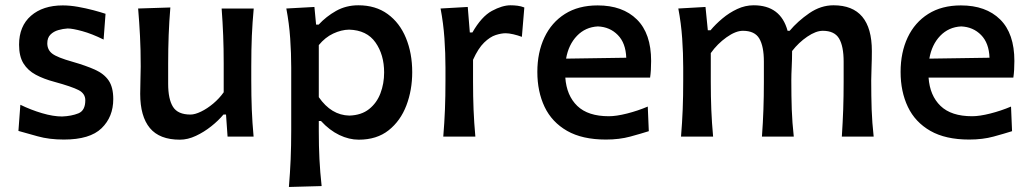

<svg xmlns="http://www.w3.org/2000/svg" viewBox="-20 -530 3997 745"><path d="M228 11.5Q171 11.5 126.5 -1Q82 -13.5 51.5 -22L59 -123.5Q100 -103.5 143.2 -90.8Q186.5 -78 221 -78Q257.5 -79.5 284.2 -90.2Q311 -101 311 -141Q311 -167 284.8 -180.5Q258.5 -194 191 -212.5Q149.5 -223.5 118.8 -240Q88 -256.5 71 -284Q54 -311.5 54 -356.5Q54 -428.5 100.2 -468.8Q146.5 -509 223.5 -509Q251.5 -509 282.5 -503.5Q313.5 -498 341.8 -490.5Q370 -483 389.5 -476.5L382 -376.5Q336.5 -399 299 -409.2Q261.5 -419.5 242.5 -419.5Q224.5 -418.5 206.2 -413.2Q188 -408 175.8 -395.8Q163.5 -383.5 163.5 -362Q163.5 -336.5 182.8 -321.8Q202 -307 262.5 -290Q313 -275.5 348.2 -259.8Q383.5 -244 401.5 -217.8Q419.5 -191.5 419.5 -145.5Q419.5 -76.5 374.2 -32.5Q329 11.5 228 11.5Z M678 12Q599 12 561.5 -33.2Q524 -78.5 524 -166Q524 -198.5 525 -222.8Q526 -247 526 -272Q526 -338.5 523.2 -390.8Q520.5 -443 516 -497L641 -501Q636.5 -446.5 634.5 -394Q632.5 -341.5 632.5 -284V-205Q632.5 -145.5 651.2 -115.5Q670 -85.5 719 -85.5Q736.5 -85.5 760.2 -97Q784 -108.5 807.5 -128.2Q831 -148 848 -172V-284Q848 -341.5 846 -392.2Q844 -443 840 -497H964.5Q959.5 -443 957.2 -390.8Q955 -338.5 955 -272V-218Q955 -156 957 -105.2Q959 -54.5 964 0H863L857 -85.5H847Q827.5 -62 799.5 -39.8Q771.5 -17.5 740 -2.8Q708.5 12 678 12Z M1101 195.5Q1105.5 141 1107.8 88.5Q1110 36 1110 -26V-268Q1110 -323.5 1106 -381.2Q1102 -439 1091 -497L1200 -503L1206.5 -434.5H1216.5Q1245.5 -466 1284.2 -487.8Q1323 -509.5 1370.5 -509.5Q1437.5 -509.5 1484.2 -475.5Q1531 -441.5 1555.2 -382.5Q1579.5 -323.5 1579.5 -250Q1579.5 -180.5 1556.8 -120.8Q1534 -61 1488 -24.5Q1442 12 1372 12Q1334.5 12 1296.5 -6.2Q1258.5 -24.5 1225.5 -60.5H1217V-20.5Q1217 37 1219.5 87.2Q1222 137.5 1228 192ZM1335.5 -81.5Q1382.5 -83 1412.2 -106.8Q1442 -130.5 1456.2 -168Q1470.5 -205.5 1470.5 -249Q1470.5 -317.5 1437 -365.2Q1403.5 -413 1334.5 -415Q1304.5 -414.5 1273 -399.8Q1241.5 -385 1217 -355V-153Q1265.5 -83 1335.5 -81.5Z M1700 0Q1704.5 -54.5 1706.5 -105.2Q1708.5 -156 1708.5 -218V-268Q1708.5 -323.5 1704.5 -381.2Q1700.5 -439 1689.5 -497L1795 -503L1803 -404H1813Q1848.5 -466 1888.8 -487.8Q1929 -509.5 1961 -509.5Q1974 -509.5 1988 -507.8Q2002 -506 2014.5 -501L2005 -387Q1989 -393 1971.8 -397Q1954.5 -401 1942 -401Q1925 -401 1903.2 -394Q1881.5 -387 1858.5 -364.8Q1835.5 -342.5 1815.5 -298V-212.5Q1815.5 -155 1817.5 -104.8Q1819.5 -54.5 1824.5 0Z M2331 11.5Q2239.5 11.5 2180.5 -22.2Q2121.5 -56 2093.2 -115.2Q2065 -174.5 2065 -251Q2065 -326.5 2092.5 -384.8Q2120 -443 2172.2 -476Q2224.5 -509 2299 -509Q2396 -509 2451.2 -454.5Q2506.5 -400 2506.5 -293.5Q2506.5 -255.5 2502.5 -229H2173.5Q2178.5 -159 2220 -119Q2261.5 -79 2342.5 -79Q2371.5 -79 2413 -89.5Q2454.5 -100 2493.5 -116.5L2497.5 -21Q2467.5 -11.5 2425.5 0Q2383.5 11.5 2331 11.5ZM2300 -427.5Q2251.5 -425 2218.8 -391Q2186 -357 2176.5 -302.5L2410 -306Q2408 -363 2377.2 -394.2Q2346.5 -425.5 2300 -427.5Z M2622.5 0Q2627 -54.5 2629 -105.2Q2631 -156 2631 -218V-268Q2631 -323.5 2627 -381.2Q2623 -439 2612 -497L2717.5 -503L2726.5 -412.5H2737Q2756.5 -436 2783 -458.2Q2809.5 -480.5 2840.5 -495Q2871.5 -509.5 2904.5 -509.5Q3009 -509.5 3036 -410.5H3044Q3075.5 -448 3120.2 -478.8Q3165 -509.5 3214 -509.5Q3363 -509.5 3363 -332Q3363 -299.5 3361.8 -270.2Q3360.5 -241 3360.5 -218Q3360.5 -156 3362.2 -105.2Q3364 -54.5 3370 0H3246.5Q3250 -54.5 3251.8 -104.8Q3253.5 -155 3253.5 -212.5V-291Q3253.5 -350.5 3235.8 -380.5Q3218 -410.5 3172.5 -410.5Q3146 -410.5 3112.5 -387.8Q3079 -365 3053.5 -332Q3053.5 -300 3052 -270.5Q3050.5 -241 3050.5 -218Q3050.5 -156 3052.2 -105.2Q3054 -54.5 3060 0H2936.5Q2940.5 -54.5 2942.2 -104.8Q2944 -155 2944 -212.5V-291Q2944 -350.5 2926.2 -380.5Q2908.5 -410.5 2862.5 -410.5Q2834.5 -410.5 2799 -385.2Q2763.5 -360 2738 -324V-212.5Q2738 -155 2740 -104.8Q2742 -54.5 2747 0Z M3740.5 11.5Q3649 11.5 3590 -22.2Q3531 -56 3502.8 -115.2Q3474.5 -174.5 3474.5 -251Q3474.5 -326.5 3502 -384.8Q3529.5 -443 3581.8 -476Q3634 -509 3708.5 -509Q3805.5 -509 3860.8 -454.5Q3916 -400 3916 -293.5Q3916 -255.5 3912 -229H3583Q3588 -159 3629.5 -119Q3671 -79 3752 -79Q3781 -79 3822.5 -89.5Q3864 -100 3903 -116.5L3907 -21Q3877 -11.5 3835 0Q3793 11.5 3740.5 11.5ZM3709.5 -427.5Q3661 -425 3628.2 -391Q3595.5 -357 3586 -302.5L3819.5 -306Q3817.5 -363 3786.8 -394.2Q3756 -425.5 3709.5 -427.5Z"/></svg>

Font: Commissioner Flair Medium
Style: Regular
Weight: 500
Designer: Kostas Bartsokas
Foundry: Kostas Bartsokas
Version: Version 1.000; ttfautohint (v1.8.3)